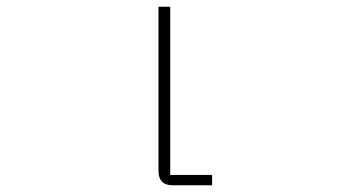

<svg xmlns="http://www.w3.org/2000/svg" viewBox="-20 -553 1040 573"><path d="M496 0Q453 0 453 -43V-533H488V-31H613V0Z"/></svg>

Font: IBM Plex Sans JP ExtraLight
Style: Regular
Weight: 200
Designer: Mike Abbink; Paul van der Laan; Pieter van Rosmalen; Wujin Sim; Yejin Wi; Jinhee Kim; Boomi Park; Yona Kim; Kichan Ma
Foundry: Sandoll Inc.
Version: Version 1.001